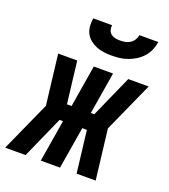

<svg xmlns="http://www.w3.org/2000/svg" viewBox="-176 -838 827 937"><g transform="rotate(20 237.0 -370.0)"><path d="M-41 0 76 -260 45 -520H144L170 -302H194L230 -520H330L294 -302H312L409 -520H515L398 -260L429 0H330L304 -218H280L244 0H144L180 -218H162L65 0ZM293 -600Q272 -600 252 -602.5Q232 -605 213.5 -612.5Q195 -620 180 -632Q165 -644 156 -661Q147 -678 145.5 -698.5Q144 -719 147 -740H245Q243 -727 246.5 -715Q250 -703 259.5 -695.5Q269 -688 281.5 -685.5Q294 -683 307 -683Q320 -683 333.5 -685.5Q347 -688 358.5 -695.5Q370 -703 377.5 -715Q385 -727 387 -740H485Q482 -719 473.5 -698.5Q465 -678 450 -661Q435 -644 416 -632Q397 -620 376.5 -612.5Q356 -605 335 -602.5Q314 -600 293 -600Z"/></g></svg>

Font: Iosevka Term Curly XBd Obl
Style: Regular
Weight: 800
Italic angle: -9°
Designer: Belleve Invis
Foundry: Belleve Invis
Version: Version 32.3.0